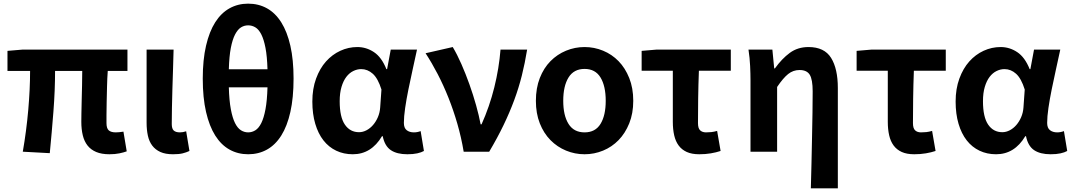

<svg xmlns="http://www.w3.org/2000/svg" viewBox="-20 -832 5881 1053"><path d="M580 14Q537 14 507.5 1.5Q478 -11 460 -34Q442 -57 434 -90Q426 -123 426 -164Q426 -179 426.5 -210.5Q427 -242 428 -281Q429 -320 430 -362.5Q431 -405 431 -443H282Q282 -337 273 -220.5Q264 -104 253 8L105 0Q125 -115 135 -229.5Q145 -344 145 -443H21V-553L104 -560H679V-443H571Q568 -403 567 -358Q566 -313 565 -272.5Q564 -232 564 -201Q564 -170 564 -157Q564 -128 576.5 -117Q589 -106 615 -106Q623 -106 633.5 -107Q644 -108 657 -110L675 -2Q659 4 635 9Q611 14 580 14Z M929 14Q887 14 859.5 1.5Q832 -11 815 -33.5Q798 -56 791 -88Q784 -120 784 -159V-560H932Q931 -509 929 -453.5Q927 -398 925.5 -344Q924 -290 923 -240.5Q922 -191 922 -152Q922 -126 933 -116Q944 -106 967 -106Q983 -106 1001 -112L1019 -4Q1002 4 982 9Q962 14 929 14Z M1235 -353Q1237 -281 1246 -233Q1255 -185 1269 -157Q1283 -129 1301.5 -117.5Q1320 -106 1341 -106Q1362 -106 1380.5 -117.5Q1399 -129 1413 -157Q1427 -185 1436 -233Q1445 -281 1447 -353ZM1447 -452Q1445 -523 1436 -569.5Q1427 -616 1413 -643.5Q1399 -671 1380.5 -682Q1362 -693 1341 -693Q1320 -693 1302 -682Q1284 -671 1269.5 -643.5Q1255 -616 1246 -569.5Q1237 -523 1235 -452ZM1341 -812Q1398 -812 1444 -786.5Q1490 -761 1522.5 -709.5Q1555 -658 1572.5 -581Q1590 -504 1590 -401Q1590 -296 1572.5 -218Q1555 -140 1522.5 -88.5Q1490 -37 1444 -11.5Q1398 14 1341 14Q1285 14 1239 -11.5Q1193 -37 1160.5 -88.5Q1128 -140 1110 -218Q1092 -296 1092 -401Q1092 -504 1110 -581.5Q1128 -659 1160.5 -710Q1193 -761 1239 -786.5Q1285 -812 1341 -812Z M1915 14Q1865 14 1824 -5.5Q1783 -25 1754 -62Q1725 -99 1709 -153Q1693 -207 1693 -275Q1693 -345 1713.5 -401Q1734 -457 1768 -495Q1802 -533 1846.5 -553.5Q1891 -574 1940 -574Q1989 -574 2031 -546Q2073 -518 2099 -453H2103L2123 -560H2267Q2256 -509 2243.5 -452.5Q2231 -396 2220 -342Q2209 -288 2202 -240Q2195 -192 2195 -158Q2195 -130 2210.5 -118Q2226 -106 2250 -106Q2269 -106 2287 -113L2305 -4Q2291 4 2268.5 9Q2246 14 2214 14Q2157 14 2123.5 -8.5Q2090 -31 2079 -85H2075Q2016 14 1915 14ZM1949 -107Q1970 -107 1990 -117.5Q2010 -128 2026 -146.5Q2042 -165 2052.5 -189.5Q2063 -214 2065 -242L2072 -341Q2053 -402 2024.5 -427.5Q1996 -453 1961 -453Q1939 -453 1917.5 -442.5Q1896 -432 1879.5 -410.5Q1863 -389 1853 -355.5Q1843 -322 1843 -277Q1843 -190 1871.5 -148.5Q1900 -107 1949 -107Z M2523 0Q2510 -78 2488.5 -152.5Q2467 -227 2439.5 -296Q2412 -365 2380 -426.5Q2348 -488 2314 -540L2463 -574Q2487 -534 2510.5 -480.5Q2534 -427 2554.5 -369.5Q2575 -312 2591 -255Q2607 -198 2616 -150H2621Q2665 -248 2691 -353Q2717 -458 2725 -560H2871Q2859 -486 2842 -418Q2825 -350 2800 -282.5Q2775 -215 2741.5 -145.5Q2708 -76 2663 0H2523Z M3186 14Q3133 14 3084.5 -6Q3036 -26 2999 -63.5Q2962 -101 2940.5 -155.5Q2919 -210 2919 -279Q2919 -349 2940.5 -404Q2962 -459 2999 -496.5Q3036 -534 3084.5 -554Q3133 -574 3186 -574Q3239 -574 3287.5 -554Q3336 -534 3372.5 -496.5Q3409 -459 3431 -404Q3453 -349 3453 -279Q3453 -210 3431 -155.5Q3409 -101 3372.5 -63.5Q3336 -26 3287.5 -6Q3239 14 3186 14ZM3186 -106Q3245 -106 3273.5 -152.5Q3302 -199 3302 -279Q3302 -360 3273.5 -407Q3245 -454 3186 -454Q3127 -454 3098 -407Q3069 -360 3069 -279Q3069 -199 3098 -152.5Q3127 -106 3186 -106Z M3815 14Q3774 14 3746.5 1.5Q3719 -11 3702 -34Q3685 -57 3677.5 -90Q3670 -123 3670 -164V-444H3499V-553L3581 -560H3988V-444H3813Q3810 -365 3809 -291Q3808 -217 3808 -157Q3808 -128 3820 -117Q3832 -106 3852 -106Q3867 -106 3881 -107.5Q3895 -109 3913 -114L3932 -4Q3908 4 3878.5 9Q3849 14 3815 14Z M4427 201Q4429 135 4430.5 63Q4432 -9 4433.5 -79.5Q4435 -150 4436 -214.5Q4437 -279 4437 -331Q4437 -396 4421 -422Q4405 -448 4365 -448Q4330 -448 4302.5 -426Q4275 -404 4242 -355V0H4096V-393Q4096 -426 4094 -470Q4092 -514 4085 -560H4216L4226 -457H4230Q4268 -510 4311.5 -542Q4355 -574 4414 -574Q4501 -574 4538 -514.5Q4575 -455 4575 -349V201H4427Z M4994 14Q4953 14 4925.5 1.5Q4898 -11 4881 -34Q4864 -57 4856.5 -90Q4849 -123 4849 -164V-444H4678V-553L4760 -560H5167V-444H4992Q4989 -365 4988 -291Q4987 -217 4987 -157Q4987 -128 4999 -117Q5011 -106 5031 -106Q5046 -106 5060 -107.5Q5074 -109 5092 -114L5111 -4Q5087 4 5057.5 9Q5028 14 4994 14Z M5443 14Q5393 14 5352 -5.5Q5311 -25 5282 -62Q5253 -99 5237 -153Q5221 -207 5221 -275Q5221 -345 5241.5 -401Q5262 -457 5296 -495Q5330 -533 5374.5 -553.5Q5419 -574 5468 -574Q5517 -574 5559 -546Q5601 -518 5627 -453H5631L5651 -560H5795Q5784 -509 5771.5 -452.5Q5759 -396 5748 -342Q5737 -288 5730 -240Q5723 -192 5723 -158Q5723 -130 5738.5 -118Q5754 -106 5778 -106Q5797 -106 5815 -113L5833 -4Q5819 4 5796.5 9Q5774 14 5742 14Q5685 14 5651.5 -8.5Q5618 -31 5607 -85H5603Q5544 14 5443 14ZM5477 -107Q5498 -107 5518 -117.5Q5538 -128 5554 -146.5Q5570 -165 5580.5 -189.5Q5591 -214 5593 -242L5600 -341Q5581 -402 5552.5 -427.5Q5524 -453 5489 -453Q5467 -453 5445.5 -442.5Q5424 -432 5407.5 -410.5Q5391 -389 5381 -355.5Q5371 -322 5371 -277Q5371 -190 5399.5 -148.5Q5428 -107 5477 -107Z"/></svg>

Font: SpoqaHanSansJP-Bold
Style: Regular
Weight: 700
Designer: [Source Han Sans]
Ryoko NISHIZUKA  (kana & ideographs); Paul D. Hunt (Latin, Greek & Cyrillic); Wenlong ZHANG  (bopomofo
Foundry: Spoqa (http://bi.spoqa.com)
Version: Version 1.002.20150607